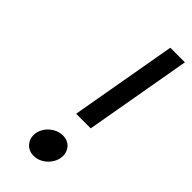

<svg xmlns="http://www.w3.org/2000/svg" viewBox="-222 -691 745 745"><g transform="rotate(45 151.0 -318.0)"><path d="M221.7 -654.3 144.5 -214.8H224.6L301.8 -654.3ZM168 -119.1C129.9 -119.1 93.8 -88.9 86.9 -50.8C85.9 -46.9 85.9 -43 85.9 -39.1C85.9 -11.7 105.5 17.6 143.6 17.6C185.5 17.6 224.6 -21.5 224.6 -63.5C224.6 -90.8 206.1 -119.1 168 -119.1Z"/></g></svg>

Font: Sen-gleads
Style: Italic
Weight: 400
Designer: Kosal Sen, Philatype
Foundry: Philatype
Version: Version 1.004; ttfautohint (v1.8.3)